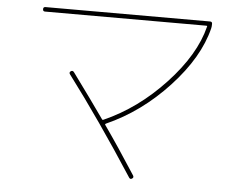

<svg xmlns="http://www.w3.org/2000/svg" viewBox="-52 -764 1104 871"><g transform="rotate(5 500.0 -328.5)"><path d="M120.1 -679.7Q110.4 -679.7 110.4 -689.9Q110.4 -700.2 120.1 -700.2H870.1Q879.9 -700.2 879.9 -690.4Q879.9 -676.8 877.9 -669.9Q844.7 -535.2 720.2 -400.9Q595.7 -266.6 439.5 -197.3Q435.5 -195.3 436.5 -192.4Q503.9 -96.7 583 26.4Q587.9 35.2 580.1 40Q572.3 45.9 566.4 38.1Q404.3 -211.9 257.8 -406.2Q252 -414.1 259.8 -419.9Q267.6 -425.8 274.4 -418Q361.3 -299.8 420.9 -214.8Q422.9 -211.9 426.8 -213.9Q579.1 -281.2 702.6 -413.6Q826.2 -545.9 858.4 -675.8Q860.4 -679.7 853.5 -679.7Z"/></g></svg>

Font: Rounded-X Mgen+ 1m thin
Style: Regular
Weight: 100
Designer: [Source Han Sans]
Ryoko NISHIZUKA  (kana & ideographs); Paul D. Hunt (Latin, Greek & Cyrillic); Wenlong ZHANG  (bopomofo
Version: Version 1.059.20150602